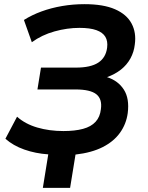

<svg xmlns="http://www.w3.org/2000/svg" viewBox="-20 -735 713 923"><path d="M186 168 212 7Q151 3 97 -16Q43 -35 6 -68L62 -174Q101 -139 159 -122Q217 -105 285 -105Q340 -105 379 -115.5Q418 -126 439.5 -149.5Q461 -173 465 -210Q472 -259 443 -282Q414 -305 343 -305H160L177 -410H345Q416 -410 452.5 -434Q489 -458 495 -506Q499 -537 486.5 -558Q474 -579 443.5 -590Q413 -601 362 -601Q303 -601 242 -584Q181 -567 133 -532L95 -639Q133 -663 179.5 -680Q226 -697 278.5 -706Q331 -715 386 -715Q477 -715 533 -690.5Q589 -666 612.5 -622Q636 -578 628 -521Q624 -485 607 -454Q590 -423 561.5 -400.5Q533 -378 494 -364H495Q548 -347 575.5 -304Q603 -261 594 -191Q587 -139 557 -97Q527 -55 474 -28Q421 -1 343 8L317 168Z"/></svg>

Font: Nunito Sans 7pt
Style: Bold Italic
Weight: 700
Italic angle: -9°
Version: Version 3.101;gftools[0.9.27]